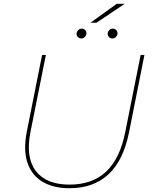

<svg xmlns="http://www.w3.org/2000/svg" viewBox="-20 -990 808 1013"><path d="M347 3Q259 3 202 -32.5Q145 -68 124 -134Q103 -200 121 -293L202 -700H222L141 -295Q114 -161 168.5 -88.5Q223 -16 347 -16Q467 -16 540 -84.5Q613 -153 641 -294L722 -700H742L661 -293Q631 -143 552 -70Q473 3 347 3ZM573 -787Q563 -787 555.5 -794Q548 -801 548 -811Q548 -822 556 -830.5Q564 -839 575 -839Q585 -839 592.5 -832Q600 -825 600 -815Q600 -804 592 -795.5Q584 -787 573 -787ZM409 -787Q399 -787 391.5 -794Q384 -801 384 -811Q384 -822 392 -830.5Q400 -839 411 -839Q421 -839 428.5 -832Q436 -825 436 -815Q436 -804 428 -795.5Q420 -787 409 -787ZM457 -870 596 -970H638L489 -870Z"/></svg>

Font: Montserrat Thin Thin
Style: Italic
Weight: 250
Italic angle: -11.3°
Version: Version 9.000